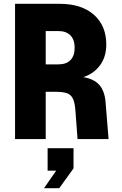

<svg xmlns="http://www.w3.org/2000/svg" viewBox="-20 -730 640 1008"><path d="M59 0V-710H292Q408 -710 473 -652.5Q538 -595 538 -496Q538 -431 504.5 -386.5Q471 -342 417 -325Q473 -316 501 -284.5Q529 -253 534 -196L550 0H387L376 -149Q373 -191 362.5 -212.5Q352 -234 330.5 -241Q309 -248 274 -248H220V0ZM220 -392H286Q328 -392 350 -414.5Q372 -437 372 -480Q372 -521 350 -544Q328 -567 286 -567H220ZM211 258 275 166H230V48H366V154L291 258Z"/></svg>

Font: Geist Mono ExtraBold
Style: Regular
Weight: 800
Monospace: yes
Designer: Basement.studio, Andrés Briganti, Mateo Zaragoza
Foundry: Basement.studio, Vercel, Andrés Briganti, Guido Ferreyra, Mateo Zaragoza
Version: Version 1.500; ttfautohint (v1.8.4.7-5d5b)